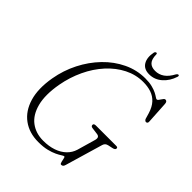

<svg xmlns="http://www.w3.org/2000/svg" viewBox="-242 -1006 1155 1155"><g transform="rotate(45 335.5 -428.5)"><path d="M471 -713.5Q505.5 -713.5 529.8 -707.2Q554 -701 569.8 -693Q585.5 -685 594.5 -678.5Q603.5 -672 608 -672Q613 -672 617.8 -677.8Q622.5 -683.5 627 -690.8Q631.5 -698 636.2 -703.5Q641 -709 646 -709Q653 -709 657.2 -704.5Q661.5 -700 662.5 -689L671 -545.5Q671.5 -537.5 667.8 -533.8Q664 -530 658.5 -530Q654 -530 649.8 -534Q645.5 -538 644 -542.5L633 -580Q620.5 -621 598.2 -645Q576 -669 545.5 -679.2Q515 -689.5 477.5 -689.5Q414.5 -689.5 357.8 -660.8Q301 -632 254.8 -581.2Q208.5 -530.5 176.8 -463.2Q145 -396 131 -319Q113 -217 130.8 -149Q148.5 -81 193.2 -47.2Q238 -13.5 301 -13.5Q349 -13.5 386.8 -26.5Q424.5 -39.5 449.8 -63.8Q475 -88 485 -121L517.5 -234Q523 -251.5 518.8 -260.8Q514.5 -270 499 -271.5L457.5 -277Q449.5 -278 446.2 -281.8Q443 -285.5 443 -290.5Q443 -297 448 -299.8Q453 -302.5 461 -302.5H632.5Q641 -302.5 644 -300Q647 -297.5 646.5 -291Q646 -286.5 641.2 -282.8Q636.5 -279 626.5 -277L598.5 -271Q586.5 -268.5 580 -262.5Q573.5 -256.5 570.5 -246.5L500 -6.5Q497 4.5 492 8.5Q487 12.5 479.5 12.5Q475 12.5 472.5 7.5Q470 2.5 468.5 -4.8Q467 -12 465.5 -19.5Q464 -27 462.2 -32Q460.5 -37 457 -37Q452 -37 440.5 -29.2Q429 -21.5 408.8 -11.8Q388.5 -2 358.2 5.5Q328 13 285.5 13Q208.5 13 154.5 -26.5Q100.5 -66 78.5 -140Q56.5 -214 74.5 -317.5Q88.5 -398 124.8 -469.5Q161 -541 214.2 -596Q267.5 -651 333 -682.2Q398.5 -713.5 471 -713.5ZM480 -786.5Q511.5 -786.5 537.2 -804.2Q563 -822 584 -861.5Q587.5 -866.5 590.2 -868.2Q593 -870 596 -870Q599.5 -870 601 -867Q602.5 -864 601 -858Q585.5 -808.5 550.2 -777.5Q515 -746.5 469.5 -746.5Q424.5 -746.5 405.8 -777.8Q387 -809 397 -859Q398.5 -864.5 401.8 -867.2Q405 -870 408 -870Q411 -870 413 -868.2Q415 -866.5 415 -861.5Q415.5 -822 431.8 -804.2Q448 -786.5 480 -786.5Z"/></g></svg>

Font: Fraunces 72pt Soft Wonky ExtraLight
Style: Italic
Weight: 250
Italic angle: -16°
Version: Version 1.000;[b76b70a41]